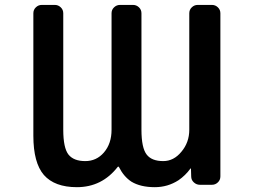

<svg xmlns="http://www.w3.org/2000/svg" viewBox="-20 -775 1040 784"><path d="M612.3 -10.7Q553.7 -10.7 516.6 -33.2Q485.4 -53.7 465.8 -92.8Q464.8 -94.7 463.4 -94.7Q461.9 -94.7 460.9 -93.8Q396.5 -10.7 293.9 -10.7Q203.1 -10.7 159.2 -60.5Q116.2 -110.4 116.2 -220.7V-720.7Q116.2 -735.4 126.5 -745.1Q136.7 -754.9 150.4 -754.9H204.1Q217.8 -754.9 228 -745.1Q238.3 -735.4 238.3 -720.7V-245.1Q238.3 -170.9 259.8 -143.6Q281.2 -117.2 328.1 -117.2Q374 -117.2 404.3 -152.3Q435.5 -188.5 435.5 -245.1V-720.7Q435.5 -735.4 445.8 -745.1Q456.1 -754.9 469.7 -754.9H523.4Q537.1 -754.9 547.4 -745.1Q557.6 -735.4 557.6 -720.7V-245.1Q557.6 -170.9 579.1 -143.6Q599.6 -117.2 646.5 -117.2Q689.5 -117.2 720.7 -155.3Q752.9 -193.4 752.9 -245.1V-720.7Q752.9 -735.4 763.2 -745.1Q773.4 -754.9 787.1 -754.9H845.7Q859.4 -754.9 869.6 -745.1Q879.9 -735.4 879.9 -720.7V-54.7Q879.9 -40 869.6 -30.3Q859.4 -20.5 845.7 -20.5H795.9Q782.2 -20.5 771.5 -30.3Q760.7 -40 760.7 -54.7L759.8 -85.9Q759.8 -86.9 758.8 -87.4Q757.8 -87.9 757.8 -86.9Q737.3 -58.6 709 -39.1Q665 -10.7 612.3 -10.7Z"/></svg>

Font: Rounded-L Mgen+ 1m medium
Style: Regular
Weight: 500
Designer: [Source Han Sans]
Ryoko NISHIZUKA  (kana & ideographs); Paul D. Hunt (Latin, Greek & Cyrillic); Wenlong ZHANG  (bopomofo
Version: Version 1.059.20150602